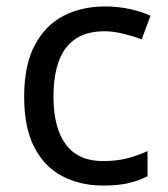

<svg xmlns="http://www.w3.org/2000/svg" viewBox="-20 -566 520 596"><path d="M300 10Q229 10 173.5 -19Q118 -48 86.5 -109Q55 -170 55 -265Q55 -364 88 -426Q121 -488 177.5 -517Q234 -546 306 -546Q347 -546 385 -537.5Q423 -529 447 -517L420 -444Q396 -453 364 -461Q332 -469 304 -469Q146 -469 146 -266Q146 -169 184.5 -117.5Q223 -66 299 -66Q343 -66 376.5 -75Q410 -84 438 -97V-19Q411 -5 378.5 2.5Q346 10 300 10Z"/></svg>

Font: Noto Sans Gothic
Style: Regular
Weight: 400
Designer: Monotype Design Team
Foundry: Monotype Imaging Inc.
Version: Version 2.001; ttfautohint (v1.8.4.7-5d5b)